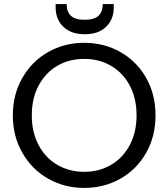

<svg xmlns="http://www.w3.org/2000/svg" viewBox="-20 -915 826 942"><path d="M393 7Q296 7 216 -38.5Q136 -84 89.5 -165.5Q43 -247 43 -349Q43 -451 89.5 -532.5Q136 -614 216 -659.5Q296 -705 393 -705Q491 -705 571 -659.5Q651 -614 697 -533Q743 -452 743 -349Q743 -246 697 -165Q651 -84 571 -38.5Q491 7 393 7ZM393 -72Q466 -72 524.5 -106Q583 -140 616.5 -203Q650 -266 650 -349Q650 -433 616.5 -495.5Q583 -558 525 -592Q467 -626 393 -626Q319 -626 261 -592Q203 -558 169.5 -495.5Q136 -433 136 -349Q136 -266 169.5 -203Q203 -140 261.5 -106Q320 -72 393 -72ZM538 -877Q538 -820 500.5 -783.5Q463 -747 396 -747Q329 -747 291 -783.5Q253 -820 253 -878V-895H307Q307 -857 328 -837.5Q349 -818 396 -818Q442 -818 463 -837.5Q484 -857 484 -895H538Z"/></svg>

Font: DVN-Poppins
Style: Regular
Weight: 400
Designer: Ninad Kale (Devanagari), Jonny Pinhorn (Latin)
Foundry: Indian Type Foundry
Version: 4.004